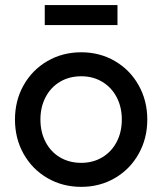

<svg xmlns="http://www.w3.org/2000/svg" viewBox="-20 -724 641 758"><path d="M39.1 -252Q39.1 -326.7 73.2 -387.5Q107.4 -448.2 167.2 -482.9Q227.1 -517.6 300.8 -517.6Q374 -517.6 433.6 -482.9Q493.2 -448.2 527.3 -387.5Q561.5 -326.7 561.5 -252Q561.5 -177.2 527.3 -116.5Q493.2 -55.7 433.6 -21Q374 13.7 300.8 13.7Q227.1 13.7 167.2 -21Q107.4 -55.7 73.2 -116.5Q39.1 -177.2 39.1 -252ZM460.9 -252Q460.9 -301.8 440.4 -340.6Q419.9 -379.4 383.5 -401.1Q347.2 -422.9 300.8 -422.9Q253.9 -422.9 217.3 -401.4Q180.7 -379.9 160.2 -340.8Q139.6 -301.8 139.6 -252Q139.6 -202.1 160.2 -163.1Q180.7 -124 217.3 -102.5Q253.9 -81.1 300.8 -81.1Q347.2 -81.1 383.5 -102.8Q419.9 -124.5 440.4 -163.3Q460.9 -202.1 460.9 -252ZM443.8 -625H156.7V-704.1H443.8Z"/></svg>

Font: Wanted Sans Medium
Style: Regular
Weight: 500
Designer: Original Design by Kil Hyung-jin and Kang Hanbin, Wanted Lab, Inc; Hangeul from Source Han Sans by Jang Soo-young and Ka
Foundry: Wanted Lab, Inc.
Version: Version 1.001